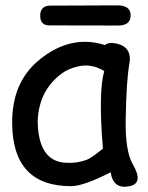

<svg xmlns="http://www.w3.org/2000/svg" viewBox="-20 -667 552 716"><path d="M167.5 -646 418 -647Q466.8 -647 467.3 -609.9Q467.3 -571.8 420.4 -571.8L164.1 -572.3Q129.9 -572.3 129.9 -608.4Q129.9 -646 167.5 -646ZM246.1 27.3Q26.9 27.8 25.4 -207Q23.9 -359.9 126 -443.4Q243.2 -539.6 371.1 -499Q385.3 -511.2 415 -504.4Q473.6 -491.2 462.4 -428.7Q451.2 -367.7 448.7 -220.7Q446.8 -103.5 475.1 -54.7Q516.6 16.6 463.4 27.3Q402.3 40 392.6 -24.4Q291.5 26.9 246.1 27.3ZM302.7 -70.8Q320.3 -77.1 363.8 -112.8Q346.2 -322.8 368.7 -401.9Q321.3 -431.6 269.5 -418.9Q233.4 -410.2 211.9 -394Q125 -331.1 120.6 -216.3Q122.1 -66.9 223.1 -60.1Q265.6 -57.1 302.7 -70.8Z"/></svg>

Font: Comic Relief LRS
Style: Regular
Weight: 400
Designer: Jeff Davis
Foundry: Loudifier
Version: Version 1.0